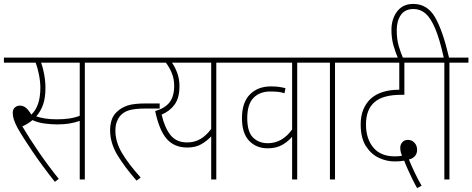

<svg xmlns="http://www.w3.org/2000/svg" viewBox="-20 -916 2411 980"><path d="M413 -596V0H387V-299Q361 -290 334 -285.5Q307 -281 271 -281Q243 -281 208 -285.5Q173 -290 146 -303Q122 -283 94 -271Q131 -208 180 -137Q229 -66 280 -3L260 12Q195 -70 145 -144Q95 -218 69 -264Q56 -289 50.5 -306.5Q45 -324 45 -340Q45 -358 56 -367.5Q67 -377 81 -377Q98 -377 111.5 -366.5Q125 -356 140 -331Q186 -374 186 -468Q186 -499 179 -534.5Q172 -570 162 -596H0V-622H510V-596ZM270 -307Q303 -307 332 -311Q361 -315 387 -325V-596H190Q199 -572 205.5 -536.5Q212 -501 212 -467Q212 -417 200 -382.5Q188 -348 165 -322Q186 -315 211.5 -311Q237 -307 270 -307Z M497 -622H771V-596H497ZM542 -252Q542 -278 550 -304Q558 -330 582 -350Q601 -367 631.5 -377.5Q662 -388 726 -388H795V-362H724Q668 -362 638.5 -353Q609 -344 592 -323Q583 -312 576 -294Q569 -276 569 -249Q569 -193 601.5 -137Q634 -81 698 -10L677 6Q619 -60 580.5 -122.5Q542 -185 542 -252Z M1181 -622V-596H1084V0H1058V-220Q1038 -198 1008.5 -180.5Q979 -163 936 -163Q870 -163 831.5 -206.5Q793 -250 772 -349Q823 -364 846 -394.5Q869 -425 869 -477Q869 -513 857.5 -541.5Q846 -570 827 -596H731V-622ZM805 -331Q820 -265 850 -227Q880 -189 935 -189Q973 -189 1003 -206.5Q1033 -224 1058 -258V-596H858Q874 -573 885 -542.5Q896 -512 896 -476Q896 -416 871 -382Q846 -348 805 -331Z M1594 -596H1497V0H1471V-218Q1452 -195 1421.5 -177Q1391 -159 1346 -159Q1289 -159 1252 -197Q1215 -235 1215 -313Q1215 -393 1255.5 -434Q1296 -475 1363 -475Q1387 -475 1404 -472.5Q1421 -470 1437 -466L1432 -440Q1418 -445 1401 -447Q1384 -449 1360 -449Q1305 -449 1273.5 -416Q1242 -383 1242 -313Q1242 -243 1271.5 -214Q1301 -185 1347 -185Q1420 -185 1471 -255V-596H1168V-622H1594Z M1690 -596V0H1664V-596H1581V-622H1787V-596Z M2109 44Q2098 25 2085.5 -0.5Q2073 -26 2061.5 -51.5Q2050 -77 2043 -96Q2033 -94 2022 -93Q2011 -92 1994 -92Q1953 -92 1913.5 -110.5Q1874 -129 1847.5 -170.5Q1821 -212 1821 -281Q1821 -325 1834.5 -357Q1848 -389 1871 -411Q1922 -458 2018 -458V-596H1774V-622H2178V-596H2044V-432H2027Q1935 -432 1892 -395Q1848 -357 1848 -281Q1848 -208 1885.5 -163Q1923 -118 1994 -118Q2004 -118 2013 -118.5Q2022 -119 2032 -121Q2028 -130 2025.5 -140Q2023 -150 2023 -162Q2023 -178 2033.5 -190Q2044 -202 2062 -202Q2082 -202 2095.5 -187.5Q2109 -173 2109 -151Q2109 -132 2097.5 -119Q2086 -106 2067 -102Q2080 -70 2097 -34.5Q2114 1 2132 32Z M2248 -596H2165V-622H2245Q2224 -717 2201 -771Q2178 -825 2151.5 -847.5Q2125 -870 2091 -870Q2047 -870 2026 -839.5Q2005 -809 2005 -762Q2005 -717 2014.5 -683.5Q2024 -650 2039 -615H2013Q1999 -647 1988.5 -683.5Q1978 -720 1978 -764Q1978 -819 2007 -857.5Q2036 -896 2089 -896Q2161 -896 2200.5 -828Q2240 -760 2272 -622H2371V-596H2274V0H2248Z"/></svg>

Font: Noto Sans Devanagari UI Condensed Thin
Style: Regular
Weight: 100
Width: 3
Designer: Jelle Bosma - Monotype Design Team
Foundry: Monotype Imaging Inc.
Version: Version 2.004; ttfautohint (v1.8.4.7-5d5b)